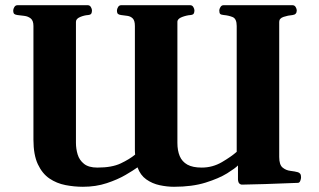

<svg xmlns="http://www.w3.org/2000/svg" viewBox="-20 -713 1234 743"><path d="M1111.8 -692.9Q1120.1 -692.9 1124.3 -685.5Q1128.4 -678.2 1128.4 -672.9Q1128.4 -656.7 1112.3 -654.8Q1094.2 -653.3 1077.4 -647.7Q1060.5 -642.1 1060.5 -628.4V-105.5Q1060.5 -75.2 1073.7 -64.5Q1086.9 -53.7 1104 -51.8Q1121.1 -49.8 1133.3 -46.4Q1138.7 -44.4 1141.8 -40.3Q1145 -36.1 1145 -26.9Q1145 -21 1142.1 -13.4Q1139.2 -5.8 1133.3 -5.4Q1065.9 -2.4 1005.1 -0.7Q944.3 1 915.5 1.5Q911.6 1.5 906.7 -2.4Q901.9 -6.3 900.9 -18.1V-72.8Q890.6 -62 858.9 -42.2Q827.1 -22.5 775.4 -6.3Q723.6 9.8 653.3 9.8Q626.5 9.8 597.9 3.7Q569.3 -2.4 546.1 -18.8Q522.9 -35.2 512.2 -65.4Q496.1 -53.7 465.6 -35.9Q435.1 -18.1 393.1 -4.2Q351.1 9.8 300.8 9.8Q267.1 9.8 233.2 3.2Q199.2 -3.4 171.4 -22.2Q143.6 -41 126.5 -77.4Q109.4 -113.8 109.4 -172.9V-612.3Q109.4 -633.3 98.9 -641.6Q88.4 -649.9 74 -651.6Q59.6 -653.3 47.4 -654.8Q39.6 -655.8 35.4 -658.9Q31.2 -662.1 31.2 -672.9Q31.2 -678.2 35.4 -685.5Q39.6 -692.9 47.9 -692.9H319.3Q327.6 -692.9 331.8 -685.5Q335.9 -678.2 335.9 -672.9Q335.9 -665 333.3 -660.4Q330.6 -655.8 320.8 -654.8Q305.7 -653.8 289.8 -647.1Q273.9 -640.3 273.9 -628.4V-160.2Q273.9 -137.2 280.5 -115.2Q287.1 -93.3 305.2 -78.9Q323.2 -64.5 356.9 -64.5Q413.1 -64.5 447 -80.6Q481 -96.7 502.9 -114.7Q502.4 -120.1 502.2 -125.2Q502 -130.4 502 -135.7V-612.3Q502 -633.3 493.7 -641.6Q485.4 -649.9 473.1 -651.6Q460.9 -653.3 448.7 -654.8Q440.9 -655.8 436.8 -658.9Q432.6 -662.1 432.6 -672.9Q432.6 -678.2 436.8 -685.5Q440.9 -692.9 449.2 -692.9H715.8Q724.1 -692.9 728.3 -685.5Q732.4 -678.2 732.4 -672.9Q732.4 -665 729.7 -660.4Q727.1 -655.8 717.3 -654.8Q702.1 -653.8 684.3 -647.1Q666.5 -640.3 666.5 -628.4V-160.2Q666.5 -130.4 675.5 -108.9Q684.6 -87.4 705.1 -75.9Q725.6 -64.5 760.7 -64.5Q802.7 -64.5 838.9 -85.7Q875 -106.9 896 -125.5V-612.3Q896 -640.6 880.1 -647Q864.3 -653.3 846.2 -654.8Q835.9 -655.8 832.3 -658.9Q828.6 -662.1 828.6 -672.9Q828.6 -678.2 833 -685.5Q837.4 -692.9 845.2 -692.9Z"/></svg>

Font: Gelasio
Style: Regular
Weight: 400
Designer: Eben Sorkin
Foundry: Eben Sorkin
Version: Version 1.008